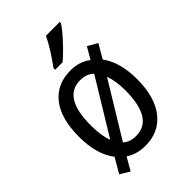

<svg xmlns="http://www.w3.org/2000/svg" viewBox="-240 -860 1005 1005"><g transform="rotate(-45 262.5 -358.0)"><path d="M300 -766Q284 -732 258.5 -692Q233 -652 208 -618V-606H263Q296 -633 339.5 -680Q383 -727 402 -757V-766ZM262 -475Q309 -475 338 -447L153 -143Q134 -189 134 -269Q134 -475 262 -475ZM262 -61Q218 -61 190 -86L374 -388Q392 -339 392 -269Q392 -169 360.5 -115Q329 -61 262 -61ZM422 -468 467 -545 413 -576 375 -511Q327 -547 263 -547Q161 -547 104.5 -475.5Q48 -404 48 -269Q48 -139 106 -64L58 18L111 50L152 -21Q198 10 261 10Q362 10 419.5 -63Q477 -136 477 -269Q477 -393 422 -468Z"/></g></svg>

Font: Noto Sans UI SemiCondensed
Style: Regular
Weight: 400
Width: 4
Designer: Monotype Design Team
Foundry: Monotype Imaging Inc.
Version: 1.001